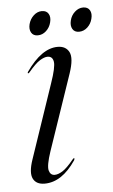

<svg xmlns="http://www.w3.org/2000/svg" viewBox="-46 -593 371 633"><g transform="rotate(-5 139.5 -276.0)"><path d="M112 -18Q123.5 -18 138.2 -27.2Q153 -36.5 175 -63.5Q178.5 -68 180.5 -67Q182.5 -65.5 179.5 -60Q133.5 8 76.5 8Q48.5 8 38.5 -12Q28.5 -32 43 -74.5L126 -319Q144.5 -372 141.5 -390Q138.5 -408 122 -408Q111.5 -408 96.5 -398.8Q81.5 -389.5 58.5 -362Q55.5 -358 53 -359.5Q51.5 -360.5 54 -364.5Q105 -437.5 158 -437.5Q185 -437.5 195.8 -416.8Q206.5 -396 190 -347L104.5 -96.5Q89 -50.5 93.2 -34.2Q97.5 -18 112 -18ZM96.5 -481Q81.5 -481 75 -492.2Q68.5 -503.5 72.5 -520Q77 -537 89.2 -548.2Q101.5 -559.5 116.5 -559.5Q132 -559.5 138.5 -548.2Q145 -537 140.5 -520Q136.5 -503.5 124.2 -492.2Q112 -481 96.5 -481ZM233 -481Q218 -481 211.5 -492.2Q205 -503.5 209 -520Q213 -537 225.5 -548.2Q238 -559.5 253 -559.5Q268.5 -559.5 275 -548.2Q281.5 -537 277 -520Q273 -503.5 260.8 -492.2Q248.5 -481 233 -481Z"/></g></svg>

Font: Fraunces 144pt S000 Light
Style: Italic
Weight: 300
Italic angle: -16°
Version: Version 1.000; ttfautohint (v1.8.3)